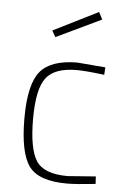

<svg xmlns="http://www.w3.org/2000/svg" viewBox="-53 -771 535 819"><g transform="rotate(5 214.5 -361.5)"><path d="M265 -477Q170 -477 133.5 -429Q97 -381 97 -253.5Q97 -126 130 -74.5Q163 -23 265 -23L385 -32L387 0Q303 9 265 9Q143 9 101.5 -48.5Q60 -106 60 -252.5Q60 -399 106 -454Q152 -509 265 -509L385 -499L383 -467Q303 -477 265 -477ZM146 -636 338 -732 354 -701 161 -609Z"/></g></svg>

Font: Titillium Web ExtraLight
Style: Regular
Weight: 275
Version: Version 1.002;PS 57.000;hotconv 1.0.70;makeotf.lib2.5.55311